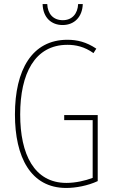

<svg xmlns="http://www.w3.org/2000/svg" viewBox="-20 -921 560 951"><path d="M390 -901H367C365 -854 338 -821 291 -821C244 -821 216 -852 214 -901H191C193 -832 236 -797 290 -797C349 -797 388 -838 390 -901ZM298 -351V-326H439V-40C402 -26 354 -15 309 -15C149 -15 80 -157 80 -354C80 -556 152 -699 314 -699C355 -699 398 -690 443 -658L457 -680C408 -713 362 -724 314 -724C138 -724 54 -574 54 -354C54 -143 132 10 308 10C355 10 415 -1 464 -24V-351Z"/></svg>

Font: Noto Sans Myanmar ExtraCondensed Thin
Style: Regular
Weight: 100
Width: 2
Designer: Monotype Design Team
Foundry: Monotype Imaging Inc.
Version: Version 2.107